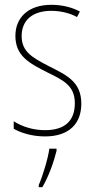

<svg xmlns="http://www.w3.org/2000/svg" viewBox="-20 -557 396 798"><path d="M318 -126C318 -218 256 -245 183 -282C114 -318 70 -342 70 -407C70 -476 119 -512 193 -512C232 -512 273 -502 300 -486L312 -509C281 -526 239 -537 194 -537C95 -537 44 -482 44 -408C44 -324 102 -294 177 -256C245 -223 291 -200 291 -128C291 -57 252 -16 167 -16C119 -16 73 -30 37 -53V-22C64 -6 111 10 167 10C268 10 318 -44 318 -126ZM215 70V61H185C180 102 156 178 141 212V221H156C183 175 203 118 215 70Z"/></svg>

Font: Noto Sans Gurmukhi Condensed Thin
Style: Regular
Weight: 100
Width: 3
Designer: Jelle Bosma - Monotype Design Team
Foundry: Monotype Imaging Inc.
Version: Version 2.004